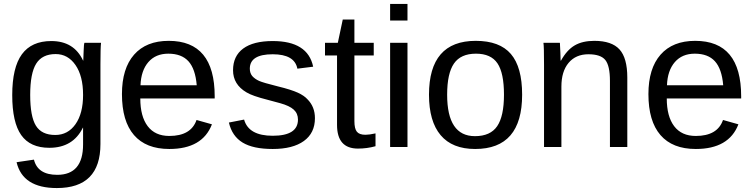

<svg xmlns="http://www.w3.org/2000/svg" viewBox="-20 -745 3820 973"><path d="M268 208Q95 208 64 77L152 64Q171 141 270 141Q401 141 401 -13V-98H400Q350 4 230 4Q133 4 87.5 -60.5Q42 -125 42 -263Q42 -403 91 -470Q140 -537 240 -537Q355 -537 401 -438H402Q402 -441 404 -489Q405 -523 408 -528H492Q489 -503 489 -419V-15Q489 208 268 208ZM401 -264Q401 -360 362.5 -415.5Q324 -471 262 -471Q194 -471 163.5 -422.5Q133 -374 133 -264Q133 -155 162 -108Q191 -61 260 -61Q324 -61 362.5 -115.5Q401 -170 401 -264Z M1068 -246H691Q691 -155 728.5 -105.5Q766 -56 838 -56Q948 -56 976 -137L1054 -115Q1006 10 838 10Q720 10 659 -60.5Q598 -131 598 -268Q598 -398 659.5 -468Q721 -538 835 -538Q1068 -538 1068 -257ZM692 -313H977Q970 -396 935 -434.5Q900 -473 833 -473Q769 -473 732 -430.5Q695 -388 692 -313Z M1576 -146Q1576 -71 1520 -30.5Q1464 10 1362 10Q1263 10 1209.5 -22.5Q1156 -55 1140 -124L1217 -139Q1240 -57 1362 -57Q1490 -57 1490 -139Q1490 -170 1468.5 -189.5Q1447 -209 1400 -222L1337 -239Q1258 -259 1229 -277Q1161 -317 1161 -389Q1161 -461 1212.5 -499Q1264 -537 1362 -537Q1540 -537 1567 -407L1487 -397Q1473 -470 1362 -470Q1246 -470 1246 -397Q1246 -375 1258 -360Q1271 -345 1293 -335Q1313 -326 1389 -307Q1455 -291 1490 -275Q1522 -260 1538 -242Q1576 -204 1576 -146Z M1883 -69V-4Q1840 8 1794 8Q1688 8 1688 -112V-464H1627V-528H1692L1717 -646H1776V-528H1874V-464H1776V-131Q1776 -93 1788.5 -77.5Q1801 -62 1832 -62Q1851 -62 1883 -69Z M2045 -641H1957V-725H2045ZM2045 0H1957V-528H2045Z M2626 -265Q2626 10 2388 10Q2272 10 2213 -60Q2154 -130 2154 -265Q2154 -538 2391 -538Q2512 -538 2569 -471.5Q2626 -405 2626 -265ZM2534 -265Q2534 -375 2501 -424Q2468 -473 2392 -473Q2315 -473 2280.5 -423Q2246 -373 2246 -265Q2246 -55 2387 -55Q2465 -55 2499.5 -105.5Q2534 -156 2534 -265Z M3159 0H3071V-335Q3071 -412 3047.5 -441Q3024 -470 2962 -470Q2898 -470 2861.5 -426.5Q2825 -383 2825 -306V0H2737V-416Q2737 -509 2734 -528H2817Q2818 -527 2818 -515Q2820 -483 2821 -438H2823Q2853 -492 2892.5 -515Q2932 -538 2992 -538Q3080 -538 3119.5 -494.5Q3159 -451 3159 -352Z M3736 -246H3359Q3359 -155 3396.5 -105.5Q3434 -56 3506 -56Q3616 -56 3644 -137L3722 -115Q3674 10 3506 10Q3388 10 3327 -60.5Q3266 -131 3266 -268Q3266 -398 3327.5 -468Q3389 -538 3503 -538Q3736 -538 3736 -257ZM3360 -313H3645Q3638 -396 3603 -434.5Q3568 -473 3501 -473Q3437 -473 3400 -430.5Q3363 -388 3360 -313Z"/></svg>

Font: Libra Sans
Style: Regular
Weight: 400
Foundry: Context Ltd
Version: Version 1.002